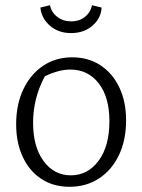

<svg xmlns="http://www.w3.org/2000/svg" viewBox="-20 -709 546 737"><path d="M247 8Q185 8 139 -22Q93 -52 67.5 -106.5Q42 -161 42 -232Q42 -308 69.5 -366Q97 -424 145.5 -456.5Q194 -489 257 -489Q319 -489 365.5 -458.5Q412 -428 438 -373.5Q464 -319 464 -247Q464 -171 436.5 -113.5Q409 -56 360 -24Q311 8 247 8ZM252 -36Q317 -36 358.5 -92Q400 -148 400 -244Q400 -336 359 -389Q318 -442 250 -442Q205 -442 152 -416Q107 -332 107 -238Q107 -145 147.5 -90.5Q188 -36 252 -36ZM253 -582Q204 -582 171.5 -610.5Q139 -639 135 -680L172 -689Q177 -662 199.5 -644.5Q222 -627 253 -627Q285 -627 306.5 -644.5Q328 -662 333 -689L370 -680Q368 -639 335 -610.5Q302 -582 253 -582Z"/></svg>

Font: Piazzolla Light
Style: Regular
Weight: 300
Designer: Juan Pablo del Peral
Foundry: Huerta Tipografica
Version: Version 1.330